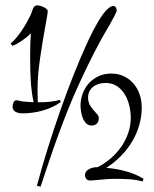

<svg xmlns="http://www.w3.org/2000/svg" viewBox="-20 -654 569 709"><path d="M204.1 -276.9Q189.9 -266.6 173.1 -258.8Q156.2 -251 137.9 -245.8Q119.6 -240.7 100.6 -238Q81.5 -235.4 64 -235.4Q57.1 -235.4 50.3 -236.6Q43.5 -237.8 38.1 -240.7Q32.7 -243.7 29.5 -248.5Q26.4 -253.4 26.4 -261.2Q26.4 -267.1 29.8 -275.4Q33.2 -283.7 41 -283.7Q43.9 -283.7 45.4 -283.2Q59.6 -279.3 74.5 -278.3Q89.4 -277.3 104 -276.4Q95.7 -317.4 93.5 -357.4Q91.3 -397.5 91.3 -438.5Q91.3 -461.9 91.8 -484.6Q92.3 -507.3 94.2 -530.8Q88.4 -524.9 79.8 -517.8Q71.3 -510.7 61.8 -504.2Q52.2 -497.6 42.5 -492.2Q32.7 -486.8 24.9 -484.9L19.5 -493.7Q30.3 -502.4 41 -515.4Q51.8 -528.3 61.5 -543Q71.3 -557.6 79.3 -572.3Q87.4 -586.9 93.3 -599.1Q95.7 -604 97.4 -610.1Q99.1 -616.2 101.6 -621.6Q104 -627 107.7 -630.6Q111.3 -634.3 117.2 -634.3Q121.1 -634.3 127.7 -632.6Q134.3 -630.9 140.6 -627.9Q147 -625 151.6 -621.1Q156.2 -617.2 156.2 -612.8Q156.2 -607.9 153.6 -591.8Q150.9 -575.7 146.5 -552.2Q142.1 -528.8 137.5 -500.2Q132.8 -471.7 128.4 -441.7Q124 -411.6 121.3 -382.1Q118.7 -352.5 118.7 -327.6Q118.7 -314.9 118.9 -302Q119.1 -289.1 119.6 -276.4H126Q145 -276.4 164.3 -278.3Q183.6 -280.3 201.7 -285.2ZM398.4 -631.8Q405.3 -631.8 408.2 -626Q411.1 -620.1 411.1 -616.2Q411.1 -611.8 403.3 -596.4Q395.5 -581.1 385 -562.7Q374.5 -544.4 364.3 -527.1Q354 -509.8 349.6 -501Q325.2 -455.6 304.7 -413.3Q284.2 -371.1 265.6 -330.1Q247.1 -289.1 230.5 -247.6Q213.9 -206.1 197.5 -161.6Q181.2 -117.2 164.6 -68.6Q147.9 -20 129.9 35.2L116.2 32.2Q134.8 -37.6 157.2 -109.1Q179.7 -180.7 203.6 -248.5Q227.5 -316.4 251.7 -377.4Q275.9 -438.5 298.3 -487.3Q302.2 -496.1 308.8 -510.3Q315.4 -524.4 323.7 -540.5Q332 -556.6 341.6 -572.8Q351.1 -588.9 360.8 -602.1Q370.6 -615.2 380.4 -623.5Q390.1 -631.8 398.4 -631.8ZM506.8 16.1Q481.4 9.3 455.1 7.8Q428.7 6.3 402.3 6.3Q392.1 6.3 378.2 7.3Q364.3 8.3 351.1 9.5Q337.9 10.7 327.1 11.7Q316.4 12.7 313 12.7Q304.2 12.7 299.1 6.8Q293.9 1 293.9 -6.8Q293.9 -14.6 298.1 -20.3Q302.2 -25.9 308.8 -29.5Q315.4 -33.2 323 -34.9Q330.6 -36.6 337.4 -36.6H340.3Q367.7 -50.3 390.1 -70.1Q412.6 -89.8 428.7 -113.5Q444.8 -137.2 453.9 -164.1Q462.9 -190.9 462.9 -219.7Q462.9 -239.3 458 -261.7Q453.1 -284.2 442.1 -303.2Q431.2 -322.3 413.3 -335Q395.5 -347.7 369.1 -347.7Q356 -347.7 344.2 -344Q332.5 -340.3 324 -333.5Q315.4 -326.7 310.3 -316.7Q305.2 -306.6 305.2 -294.4Q305.2 -275.4 314.2 -262Q323.2 -248.5 336.4 -234.9Q340.3 -231 342.5 -227.1Q344.7 -223.1 344.7 -217.8Q344.7 -204.1 337.2 -197.3Q329.6 -190.4 318.4 -190.4Q306.2 -190.4 298.1 -198.7Q290 -207 285.4 -218.8Q280.8 -230.5 279.1 -242.9Q277.3 -255.4 277.3 -263.7Q277.3 -284.7 284.4 -305.7Q291.5 -326.7 305.9 -343.8Q320.3 -360.8 341.6 -371.6Q362.8 -382.3 391.1 -382.3Q417 -382.3 437.7 -372.3Q458.5 -362.3 473.1 -345.2Q487.8 -328.1 495.6 -305.4Q503.4 -282.7 503.4 -257.3Q503.4 -223.6 494.1 -191.7Q484.9 -159.7 467.8 -131.1Q450.7 -102.5 426.5 -77.9Q402.3 -53.2 372.6 -34.2Q409.7 -31.2 445.1 -21.5Q480.5 -11.7 509.8 5.9Z"/></svg>

Font: Montez
Style: Regular
Weight: 400
Designer: Astigmatic (AOETI)
Foundry: Astigmatic (AOETI)
Version: Version 1.000